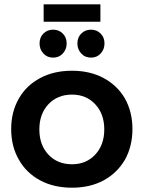

<svg xmlns="http://www.w3.org/2000/svg" viewBox="-20 -868 668 893"><path d="M462 -505C419 -528 370 -539 315 -539C259 -539 210 -528 167 -505C124 -482 91 -451 68 -410C44 -369 32 -321 32 -268C32 -214 44 -166 68 -125C91 -84 124 -52 167 -29C210 -6 259 5 315 5C370 5 419 -6 462 -29C504 -52 537 -84 561 -125C584 -166 596 -214 596 -268C596 -321 584 -369 561 -410C537 -451 504 -482 462 -505ZM205 -383C233 -413 270 -428 315 -428C359 -428 395 -413 423 -383C451 -353 465 -314 465 -266C465 -218 451 -179 423 -149C395 -119 359 -104 315 -104C270 -104 233 -119 205 -149C177 -179 163 -218 163 -266C163 -314 177 -353 205 -383ZM272 -712C260 -724 245 -730 227 -730C209 -730 194 -724 182 -712C170 -700 164 -685 164 -666C164 -647 170 -632 182 -619C194 -606 209 -600 227 -600C245 -600 260 -606 272 -619C284 -632 290 -647 290 -666C290 -685 284 -700 272 -712ZM448 -712C436 -724 421 -730 404 -730C385 -730 370 -724 358 -712C346 -700 340 -685 340 -666C340 -647 346 -632 358 -619C370 -606 385 -600 404 -600C421 -600 436 -606 448 -619C460 -632 466 -647 466 -666C466 -685 460 -700 448 -712ZM183 -848V-767H447V-848Z"/></svg>

Font: Argentum Sans Medium
Style: Regular
Weight: 500
Designer: Julieta Ulanovsky
Foundry: Julieta Ulanovsky
Version: Version 5.001;January 29, 2019;FontCreator 11.5.0.2425 64-bi